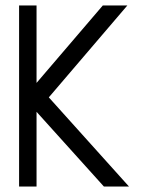

<svg xmlns="http://www.w3.org/2000/svg" viewBox="-20 -684 533 704"><path d="M114 -274V0H50V-664H114V-380L357 -664H447L159 -327L453 0H361Z"/></svg>

Font: Sulphur Point
Style: Regular
Weight: 400
Designer: Noponies / Dale Sattler
Foundry: Noponies
Version: Version 1.000; ttfautohint (v1.8)